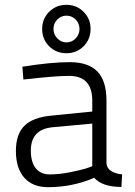

<svg xmlns="http://www.w3.org/2000/svg" viewBox="-20 -767 562 797"><path d="M422 -349V-88Q426 -50 487 -43L484 9Q405 9 371 -29Q281 10 179 10Q116 10 81 -29Q46 -68 46 -141Q46 -210 81.5 -245Q117 -280 193 -287L363 -304V-349Q363 -452 267 -452Q235 -452 187.5 -448Q140 -444 108 -440L77 -437L73 -490Q191 -509 269 -509Q347 -509 384.5 -470Q422 -431 422 -349ZM363 -254 200 -239Q108 -231 108 -142Q108 -94 128.5 -68.5Q149 -43 186 -43Q224 -43 268 -51.5Q312 -60 338 -68L363 -77ZM155 -647Q155 -689 184 -718Q213 -747 256 -747Q298 -747 327 -718Q356 -689 356 -647Q356 -604 327 -575Q298 -546 256 -546Q213 -546 184 -575Q155 -604 155 -647ZM218 -686Q202 -670 202 -647Q202 -624 218 -607.5Q234 -591 256 -591Q278 -591 294 -607.5Q310 -624 310 -647Q310 -670 294 -686Q278 -702 256 -702Q234 -702 218 -686Z"/></svg>

Font: TitilliumText22L Lt
Style: Thin
Weight: 300
Designer: Campivisivi
Foundry: Campivisivi
Version: 1.000